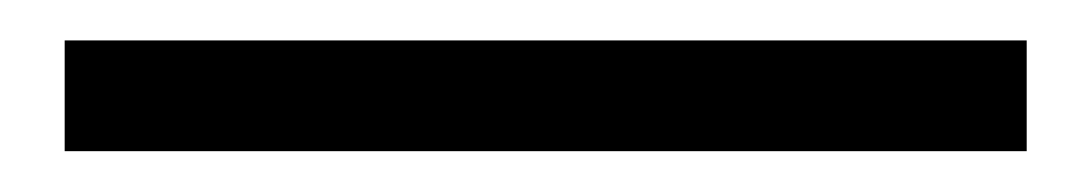

<svg xmlns="http://www.w3.org/2000/svg" viewBox="-20 51 540 95"><path d="M12 125.8V71H488V125.8Z"/></svg>

Font: Source Sans 3
Style: Regular
Weight: 200
Designer: Paul D. Hunt
Foundry: Adobe
Version: Version 3.046;hotconv 1.0.118;makeotfexe 2.5.65603